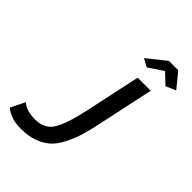

<svg xmlns="http://www.w3.org/2000/svg" viewBox="-303 -1034 1164 1164"><g transform="rotate(45 279.0 -452.0)"><path d="M322 -820 441 -915H521L599 -820L535 -792L468 -855L374 -792ZM-41 -33 5 -125Q42 -90 117 -90Q198 -90 234.5 -148.5Q271 -207 302 -349L379 -709H491L414 -349Q399 -277 384 -228Q369 -179 344 -130Q319 -81 287.5 -52.5Q256 -24 207.5 -6.5Q159 11 96 11Q11 11 -41 -33Z"/></g></svg>

Font: Raleway-v4020 SemiBold
Style: Italic
Weight: 600
Italic angle: -12°
Designer: Matt McInerney, Pablo Impallari, Rodrigo Fuenzalida
Foundry: Matt McInerney, Pablo Impallari, Rodrigo Fuenzalida
Version: Version 4.020;PS 004.020;hotconv 1.0.88;makeotf.lib2.5.64775